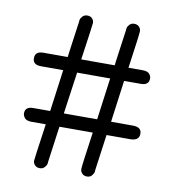

<svg xmlns="http://www.w3.org/2000/svg" viewBox="-72 -674 669 737"><g transform="rotate(10 262.5 -305.5)"><path d="M35.2 -198.2Q35.2 -224.1 66.9 -224.1H132.8L154.8 -387.2H68.8Q35.6 -387.2 36.1 -413.1Q36.1 -439.9 67.9 -439.9H163.1Q163.1 -442.9 165 -455.3Q167 -467.8 170.9 -498.3Q174.8 -528.8 182.1 -578.1Q182.1 -582 183.1 -588.1Q184.1 -594.2 191.2 -602.1Q198.2 -609.9 210.2 -609.9Q222.2 -609.9 229 -602.5Q235.8 -595.2 235.8 -585Q235.8 -580.1 215.8 -439.9H346.2Q346.2 -442.9 348.1 -455.3Q350.1 -467.8 354 -498.3Q357.9 -528.8 365.2 -578.1Q365.2 -582 366.2 -588.1Q367.2 -594.2 374 -602.1Q380.9 -609.9 392.8 -609.9Q404.8 -609.9 411.9 -602.5Q418.9 -595.2 418.9 -585Q418.9 -572.8 399.9 -439.9H458Q476.1 -439 482.4 -430.4Q488.8 -421.9 488.8 -414.1Q488.8 -387.2 458 -387.2H392.1L370.1 -224.1H455.1Q489.3 -224.1 489 -198Q488.8 -171.9 456.1 -170.9H361.8L342.8 -33.2Q342.8 -29.3 341.8 -23.2Q340.8 -17.1 334 -9Q327.1 -1 315.2 -1Q303.2 -1 296.1 -8.5Q289.1 -16.1 289.1 -25.9Q289.1 -38.1 308.1 -170.9H178.2L159.2 -33.2Q159.2 -29.3 158.2 -23.2Q157.2 -17.1 150.1 -9Q143.1 -1 131.1 -1Q119.1 -1 112.1 -8.5Q105 -16.1 105 -25.9Q105 -30.8 125 -170.9H66.9Q47.9 -171.9 41.5 -181.2Q35.2 -190.4 35.2 -198.2ZM186 -224.1H315.9L337.9 -387.2H209Z"/></g></svg>

Font: CMU Typewriter Text
Style: Light
Weight: 200
Version: Version 0.7.0